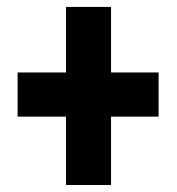

<svg xmlns="http://www.w3.org/2000/svg" viewBox="-20 -609 515 558"><path d="M302.7 -398.4H440.9V-270H302.7V-71.3H171.9V-270H31.2V-398.4H171.9V-588.9H302.7Z"/></svg>

Font: TypoPRO Roboto
Style: Bold
Weight: 700
Designer: Google
Version: Version 2.136; 2016